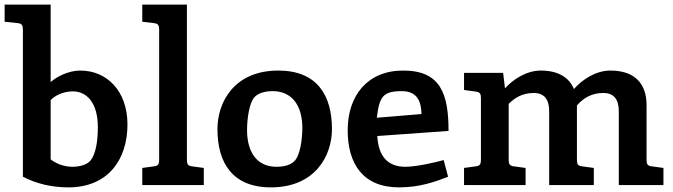

<svg xmlns="http://www.w3.org/2000/svg" viewBox="-22 -800 2910 830"><path d="M197 -367C213 -385 249 -405 293 -405C353 -405 401 -356 401 -250C401 -190 392 -135 370 -107C356 -89 325 -79 291 -79C262 -79 227 -88 197 -111ZM77 -36C135 -6 201 10 274 10C443 10 529 -108 529 -262C529 -407 440 -495 325 -495C275 -495 223 -469 197 -445V-780H-2V-706L55 -700C73 -698 77 -690 77 -672Z M786 -780H593V-706L644 -700C662 -698 666 -690 666 -672V-109C666 -91 662 -83 644 -81L593 -74V0H859V-74L808 -81C790 -83 786 -91 786 -109Z M1413 -242C1413 -389 1348 -495 1181 -495C991 -495 918 -359 918 -242C918 -96 983 10 1149 10C1340 10 1413 -126 1413 -242ZM1157 -406C1239 -406 1285 -345 1285 -247C1285 -197 1275 -126 1250 -103C1235 -88 1209 -79 1173 -79C1091 -79 1046 -139 1046 -238C1046 -288 1056 -359 1080 -382C1095 -397 1122 -406 1157 -406Z M1917 -234C1917 -394 1883 -495 1721 -495C1565 -495 1481 -385 1481 -237C1481 -91 1548 10 1703 10C1794 10 1861 -15 1915 -36L1896 -108C1861 -98 1777 -79 1731 -79C1653 -79 1614 -125 1609 -212ZM1607 -291C1618 -381 1632 -406 1715 -406C1784 -406 1799 -358 1800 -307Z M2472 -344C2501 -378 2538 -398 2586 -398C2635 -398 2653 -367 2653 -318V0H2846V-74L2795 -81C2777 -83 2773 -91 2773 -109V-346C2773 -443 2717 -495 2617 -495C2554 -495 2496 -457 2459 -415C2438 -467 2388 -495 2316 -495C2253 -495 2195 -456 2161 -418L2153 -485H1984V-411L2035 -404C2053 -402 2057 -394 2057 -376V-109C2057 -91 2053 -83 2035 -81L1984 -74V0H2250V-74L2199 -81C2181 -83 2177 -91 2177 -109V-351C2202 -376 2235 -398 2285 -398C2334 -398 2352 -367 2352 -318V0H2545V-74L2494 -81C2476 -83 2472 -91 2472 -109Z"/></svg>

Font: Enriqueta
Style: Bold
Weight: 700
Designer: Viviana Monsalve, Gustavo Ibarra
Foundry: Viviana Monsalve, Gustavo Ibarra
Version: Version 1.002